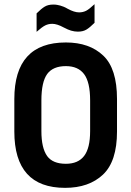

<svg xmlns="http://www.w3.org/2000/svg" viewBox="-20 -907 640 935"><path d="M49.8 -266.6V-424.8Q49.8 -700.2 300.8 -700.2Q416 -700.2 483.4 -635.7Q549.8 -572.3 549.8 -424.8V-266.6Q549.8 -121.1 481.4 -56.6Q413.1 7.8 296.9 7.8Q49.8 7.8 49.8 -266.6ZM389.6 -147.5Q418.9 -185.5 418.9 -268.6V-418Q418.9 -506.8 389.6 -545.9Q360.4 -585 300.8 -585Q238.3 -585 210 -546.9Q181.6 -507.8 181.6 -418V-268.6Q181.6 -185.5 210 -146.5Q237.3 -109.4 300.8 -109.4Q360.4 -109.4 389.6 -147.5ZM158.2 -841.8Q181.6 -865.2 198.2 -875Q214.8 -884.8 239.3 -884.8Q250 -884.8 258.3 -883.3Q266.6 -881.8 273.4 -879.9Q281.2 -877.9 290.5 -874Q299.8 -870.1 309.6 -864.3Q341.8 -846.7 365.2 -846.7Q383.8 -846.7 399.4 -854.5Q407.2 -858.4 417.5 -866.7Q427.7 -875 440.4 -886.7V-795.9Q417 -772.5 400.4 -762.7Q383.8 -752.9 359.4 -752.9Q342.8 -752.9 326.2 -757.8Q319.3 -759.8 310.1 -763.7Q300.8 -767.6 290 -773.4Q257.8 -791 234.4 -791Q215.8 -791 200.2 -783.2Q184.6 -775.4 158.2 -752Z"/></svg>

Font: DINish
Style: Bold
Weight: 700
Designer: Bert Driehuis
Foundry: Playbeing
Version: Version 3.008; git-95204e4c-release